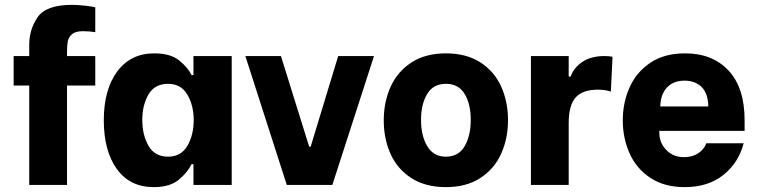

<svg xmlns="http://www.w3.org/2000/svg" viewBox="-20 -759 3113 788"><path d="M255 -543V-529H371V-408H255V0H100V-408H36V-529H100V-576Q100 -638 134.5 -688.5Q169 -739 275 -739Q301 -739 331 -735.5Q361 -732 371 -729V-627Q347 -631 320 -631Q290 -631 275.5 -618.5Q261 -606 258 -588.5Q255 -571 255 -543Z M406 -265Q406 -391 461 -465.5Q516 -540 613 -540Q680 -540 716 -510.5Q752 -481 766 -451H774V-529H931V0H774V-85H766Q751 -53 714.5 -22Q678 9 611 9Q513 9 459.5 -65.5Q406 -140 406 -265ZM775 -266Q775 -326 749 -370.5Q723 -415 670 -415Q615 -415 589.5 -371.5Q564 -328 564 -267Q564 -205 589.5 -160.5Q615 -116 670 -116Q723 -116 749 -160.5Q775 -205 775 -266Z M987 -529H1133L1249 -157H1255L1368 -529H1515L1344 0H1157Z M1555 -265Q1555 -340 1583 -402.5Q1611 -465 1668.5 -502.5Q1726 -540 1810 -540Q1894 -540 1951.5 -503Q2009 -466 2037 -403.5Q2065 -341 2065 -266Q2065 -191 2037 -128.5Q2009 -66 1951.5 -28.5Q1894 9 1810 9Q1726 9 1668.5 -28Q1611 -65 1583 -127Q1555 -189 1555 -265ZM1912 -267Q1912 -332 1887 -373.5Q1862 -415 1810 -415Q1758 -415 1733 -373Q1708 -331 1708 -267Q1708 -202 1733.5 -159Q1759 -116 1810 -116Q1862 -116 1887 -159Q1912 -202 1912 -267Z M2159 -529H2314V-445H2322Q2334 -480 2369.5 -504.5Q2405 -529 2462 -529Q2479 -529 2494 -526L2487 -383Q2464 -391 2434 -391Q2371 -391 2342.5 -359Q2314 -327 2314 -253V0H2159Z M2536 -265Q2536 -337 2563.5 -399.5Q2591 -462 2648.5 -501Q2706 -540 2792 -540Q2904 -540 2970 -469.5Q3036 -399 3036 -265V-222H2686V-214Q2686 -173 2714.5 -143.5Q2743 -114 2787 -114Q2821 -114 2845 -129.5Q2869 -145 2879 -171H3032Q3012 -92 2949.5 -41.5Q2887 9 2790 9Q2706 9 2648.5 -29.5Q2591 -68 2563.5 -130.5Q2536 -193 2536 -265ZM2887 -322Q2886 -376 2859.5 -402Q2833 -428 2789 -428Q2744 -428 2717.5 -400Q2691 -372 2690 -322Z"/></svg>

Font: Be Vietnam ExtraBold
Style: Regular
Weight: 800
Designer: Gabriel Lam
Foundry: TypeRant
Version: Version 4.000